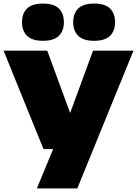

<svg xmlns="http://www.w3.org/2000/svg" viewBox="-27 -833 766 1073"><path d="M216 0 -7 -550H237L365 -201.5L493 -550H719L405 220H179L270 0ZM499 -605Q438.5 -605 410.2 -632.8Q382 -660.5 382 -709Q382 -758 410.2 -785.5Q438.5 -813 499 -813Q560 -813 588 -785.5Q616 -758 616 -709Q616 -660.5 588 -632.8Q560 -605 499 -605ZM213 -605Q152.5 -605 124.2 -632.8Q96 -660.5 96 -709Q96 -758 124.2 -785.5Q152.5 -813 213 -813Q274 -813 302 -785.5Q330 -758 330 -709Q330 -660.5 302 -632.8Q274 -605 213 -605Z"/></svg>

Font: Encode Sans Exp Black
Style: Regular
Weight: 900
Width: 7
Designer: Multiple Designers
Foundry: Impallari Type
Version: Version 3.002; ttfautohint (v1.8.3) -l 8 -r 50 -G 200 -x 14 